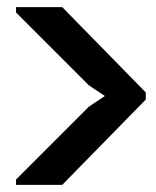

<svg xmlns="http://www.w3.org/2000/svg" viewBox="-20 -520 440 540"><path d="M390 -240V-260L275 -250L230 -220L25 -15V0H155ZM390 -260 155 -500H25V-485L230 -280L275 -250L390 -240Z"/></svg>

Font: Millimetre
Style: Regular
Weight: 500
Designer: Jérémy Landes
Version: Version 1.0